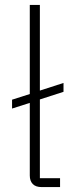

<svg xmlns="http://www.w3.org/2000/svg" viewBox="-20 -760 304 780"><path d="M149 0Q125 0 113 -12.5Q101 -25 101 -47V-342L29 -319V-355L101 -378V-740H142V-392L238 -423V-387L142 -356V-36H224V0Z"/></svg>

Font: Anuphan ExtraLight
Style: Regular
Weight: 200
Designer: Cadson Demak
Version: Version 3.001